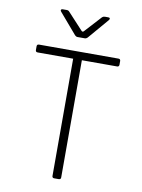

<svg xmlns="http://www.w3.org/2000/svg" viewBox="-101 -1018 802 1086"><g transform="rotate(10 300.0 -475.0)"><path d="M288 0Q276 0 276 -12V-685H72Q60 -685 60 -697V-718Q60 -730 72 -730H528Q540 -730 540 -718V-697Q540 -685 528 -685H326V-12Q326 0 314 0ZM279 -810Q271 -810 264 -817L163 -935Q158 -941 160 -945.5Q162 -950 169 -950H192Q202 -950 207 -944L294 -850Q302 -840 310 -850L396 -944Q402 -950 411 -950H431Q439 -950 440.5 -945.5Q442 -941 437 -935L336 -817Q329 -810 321 -810Z"/></g></svg>

Font: Pitagon Sans Mono Thin
Style: Regular
Weight: 100
Monospace: yes
Designer: Travis Tran
Foundry: Pitagon
Version: Version 1.001; ttfautohint (v1.8.4.7-5d5b);gftools[0.9.26]